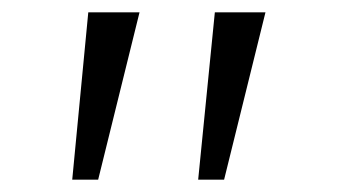

<svg xmlns="http://www.w3.org/2000/svg" viewBox="-20 -720 553 311"><path d="M301 -429 328 -700H410L343 -429ZM97 -429 123 -700H206L139 -429Z"/></svg>

Font: Lexend Mega ExtraLight
Style: Regular
Weight: 250
Version: Version 1.007